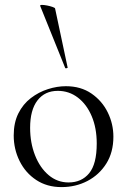

<svg xmlns="http://www.w3.org/2000/svg" viewBox="-20 -751 519 784"><path d="M231 13Q172 13 128 -16Q84 -45 60 -93.5Q36 -142 36 -198Q36 -250 55 -288Q74 -326 106 -350.5Q138 -375 175.5 -387Q213 -399 249 -399Q310 -399 353.5 -369Q397 -339 420 -292Q443 -245 443 -193Q443 -129 414 -83Q385 -37 337 -12Q289 13 231 13ZM260 -6Q313 -6 344 -43.5Q375 -81 375 -165Q375 -228 354.5 -276.5Q334 -325 298 -352.5Q262 -380 216 -380Q163 -380 133 -341Q103 -302 103 -229Q103 -168 123 -117Q143 -66 178.5 -36Q214 -6 260 -6ZM144 -727Q143 -731 151.5 -731Q160 -731 172.5 -728.5Q185 -726 195 -722.5Q205 -719 205 -716L256 -476Q258 -474 252.5 -472.5Q247 -471 246 -474Z"/></svg>

Font: Cormorant Light
Style: Regular
Weight: 400
Version: Version 4.000